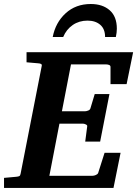

<svg xmlns="http://www.w3.org/2000/svg" viewBox="-35 -929 678 949"><path d="M-15.1 0V-49.8L44.9 -55.2Q56.2 -56.2 60.8 -58.8Q65.4 -61.5 66.9 -70.8L170.9 -601.1Q173.3 -609.9 168 -612.8Q162.6 -615.7 152.8 -616.2L96.2 -621.1V-670.9H623L590.8 -513.2H511.2V-598.1Q511.2 -605.5 503.7 -608.2Q496.1 -610.8 487.8 -610.8H315.9L271 -378.9H383.8Q391.6 -378.9 400.9 -382.6Q410.2 -386.2 412.1 -394L433.1 -463.9H505.9L460 -229H386.2L396 -304.2Q397.5 -310.1 389.2 -314Q380.9 -317.9 374 -317.9H258.8L209 -60.1H421.9Q429.7 -60.1 438.7 -64Q447.8 -67.9 450.2 -74.2L481.9 -173.8H561L525.9 0ZM542.5 -787.1Q542.5 -768.1 537.6 -746.1H484.4Q484.4 -786.1 460.4 -806.6Q436.5 -827.1 397.5 -827.1Q356 -827.1 324.5 -805.4Q293 -783.7 277.3 -746.1H225.6Q239.3 -817.4 289.3 -863.3Q339.4 -909.2 413.6 -909.2Q472.2 -909.2 507.3 -878.2Q542.5 -847.2 542.5 -787.1Z"/></svg>

Font: Charis
Style: Bold Italic
Weight: 700
Italic angle: -11°
Designer: Walt Agee, Miriam Martin, Annie Olsen, Victor Gaultney, Lorna Priest, Alan Ward, Bob Hallissy, Martin Hosken, Sharon Cor
Foundry: SIL Global
Version: Version 7.000